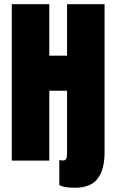

<svg xmlns="http://www.w3.org/2000/svg" viewBox="-20 -752 545 899"><path d="M35.2 -732.4H210.9V-491.2H293.9V-732.4H469.7V-40Q469.7 41.5 437.3 84.2Q404.8 127 332 127Q276.4 127 257.8 114.3V-2.9Q266.6 -0.5 273.9 -0.5Q286.1 -0.5 290 -8.5Q293.9 -16.6 293.9 -33.2V-327.1H210.9V0H35.2Z"/></svg>

Font: Anton
Style: Regular
Weight: 400
Designer: Vernon Adams, Tural Alisoy
Foundry: Vernon Adams
Version: Version 2.300